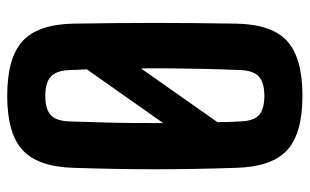

<svg xmlns="http://www.w3.org/2000/svg" viewBox="-183 -666 858 532"><g transform="rotate(90 246.0 -400.0)"><path d="M245.5 9Q140.5 9 94 -33.5Q47.5 -76 45.5 -174Q44.5 -236 44 -291.8Q43.5 -347.5 43.5 -401Q43.5 -454.5 44 -510Q44.5 -565.5 45.5 -626.5Q47.5 -724.5 94 -766.8Q140.5 -809 245.5 -809Q349.5 -809 395.8 -766.8Q442 -724.5 445 -626.5Q447 -565.5 448 -510Q449 -454.5 449 -400.5Q449 -346.5 448 -291Q447 -235.5 445 -174Q442 -76 395.8 -33.5Q349.5 9 245.5 9ZM245.5 -96.5Q283.5 -96.5 299.8 -112.5Q316 -128.5 316.5 -166.5Q318 -213 319.2 -255.2Q320.5 -297.5 320.8 -338.8Q321 -380 321 -423L172 -211.5Q173 -200 173.2 -189Q173.5 -178 174 -166.5Q175 -128.5 191.5 -112.5Q208 -96.5 245.5 -96.5ZM169.5 -361.5 318.5 -573.5Q318.5 -588.5 318 -603.8Q317.5 -619 316.5 -634Q316 -672 299.8 -687.8Q283.5 -703.5 245.5 -703.5Q208 -703.5 191.5 -687.8Q175 -672 174 -634Q172 -586 171 -541Q170 -496 169.5 -451.8Q169 -407.5 169.5 -361.5Z"/></g></svg>

Font: Big Shoulders
Style: Bold
Weight: 700
Designer: Patric King
Foundry: XO Type Co
Version: Version 2.002